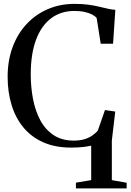

<svg xmlns="http://www.w3.org/2000/svg" viewBox="-20 -772 692 1018"><path d="M382.5 227V196.5L463.5 183V0.5Q445 4.5 419.2 7.5Q393.5 10.5 356 10.5Q273.5 10.5 210.5 -17Q147.5 -44.5 105.2 -95Q63 -145.5 41.8 -214.2Q20.5 -283 20.5 -365Q20.5 -451 46.8 -522Q73 -593 120.8 -644.2Q168.5 -695.5 233.5 -723.5Q298.5 -751.5 375.5 -751.5Q417 -751.5 449 -747Q481 -742.5 506 -736.5Q531 -730.5 552 -725.8Q573 -721 591.5 -720L579.5 -540H514L492.5 -676.5Q485 -686 469.2 -694.5Q453.5 -703 429.5 -708.5Q405.5 -714 374 -714Q303 -714 251 -675Q199 -636 171 -561Q143 -486 143 -377.5Q143 -309.5 155.2 -246.2Q167.5 -183 194.2 -133.5Q221 -84 264.8 -55.2Q308.5 -26.5 371 -26.5Q405.5 -26.5 430 -34.5Q454.5 -42.5 471.2 -54.8Q488 -67 498.5 -79L536.5 -188.5L591 -180.5L573 -27V183L651.5 197V227Z"/></svg>

Font: Merriweather 96pt
Style: Regular
Weight: 400
Version: Version 2.100